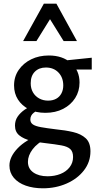

<svg xmlns="http://www.w3.org/2000/svg" viewBox="-20 -729 531 1038"><path d="M212 289Q160 289 119 274.5Q78 260 54.5 232Q31 204 31 166Q31 119 75.5 72.5Q120 26 209 -8L233 18Q181 45 156 78.5Q131 112 131 146Q131 183 160.5 203.5Q190 224 237 224Q275 224 306.5 211.5Q338 199 356.5 175Q375 151 375 120Q375 91 360 77Q345 63 312 57Q279 51 227 45Q185 41 146.5 31.5Q108 22 84.5 3Q61 -16 61 -50Q61 -77 75 -98Q89 -119 114 -136.5Q139 -154 173 -170L200 -142Q181 -134 162.5 -119.5Q144 -105 144 -83Q144 -66 157.5 -56.5Q171 -47 201.5 -41.5Q232 -36 281 -30Q333 -25 375.5 -15Q418 -5 443.5 18.5Q469 42 469 89Q469 147 433.5 192.5Q398 238 339.5 263.5Q281 289 212 289ZM225 -119Q174 -119 136 -138.5Q98 -158 77 -191Q56 -224 56 -267Q56 -315 81.5 -351.5Q107 -388 149 -408.5Q191 -429 244 -429Q318 -429 364 -388.5Q410 -348 410 -283Q410 -236 386.5 -199Q363 -162 321.5 -140.5Q280 -119 225 -119ZM240 -185Q265 -185 283.5 -195Q302 -205 312 -224Q322 -243 322 -267Q322 -310 296 -337Q270 -364 228 -364Q191 -364 168.5 -341.5Q146 -319 146 -279Q146 -251 158 -230Q170 -209 191.5 -197Q213 -185 240 -185ZM313 -353 302 -399 476 -417V-353ZM324 -507 235 -650 217 -709H285L396 -507ZM105 -507 217 -709H285L267 -652L177 -507Z"/></svg>

Font: Ysabeau SemiBold
Style: Regular
Weight: 600
Designer: Christian Thalmann (Catharsis Fonts)
Version: Version 2.000;gftools[0.9.27.dev2+g8671c4b]